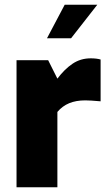

<svg xmlns="http://www.w3.org/2000/svg" viewBox="-20 -793 467 813"><path d="M50 -538H184L223 -460Q253 -500 287 -523Q321 -546 364 -546Q389 -546 406 -541V-364Q362 -368 341 -368Q302 -368 273 -356Q244 -344 223 -319V0H50ZM254 -773H392L281 -631H179Z"/></svg>

Font: Exo ExtraBold
Style: Regular
Weight: 800
Designer: Natanael Gama
Foundry: Natanael Gama
Version: Version 1.500